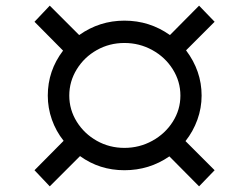

<svg xmlns="http://www.w3.org/2000/svg" viewBox="-20 -657 860 679"><path d="M636 -158 739 -55 684 2 579 -104Q508 -55 420 -55Q332 -55 263 -105L156 2L102 -55L205 -159Q178 -193 163.5 -234Q149 -275 149 -319Q149 -407 203 -478L102 -580L156 -637L260 -533Q332 -584 420 -584Q509 -584 581 -533L684 -637L739 -580L638 -479Q693 -406 693 -319Q693 -275 678 -233.5Q663 -192 636 -158ZM618 -319Q618 -369 591 -412Q564 -455 518.5 -480Q473 -505 420 -505Q367 -505 322.5 -480Q278 -455 251.5 -412Q225 -369 225 -319Q225 -269 251.5 -226.5Q278 -184 322.5 -159Q367 -134 420 -134Q473 -134 518.5 -159Q564 -184 591 -226.5Q618 -269 618 -319Z"/></svg>

Font: Gontserrat
Style: Italic
Weight: 400
Italic angle: -11.3°
Designer: Julieta Ulanovsky
Foundry: Julieta Ulanovsky
Version: Version 6.001